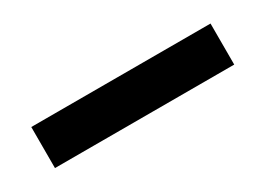

<svg xmlns="http://www.w3.org/2000/svg" viewBox="-17 -147 541 391"><g transform="rotate(-30 253.0 48.0)"><path d="M42.5 96.5V0H464V96.5Z"/></g></svg>

Font: Encode Sans Condensed Condensed SemiBold
Style: Regular
Weight: 600
Width: 3
Designer: Multiple Designers
Foundry: Impallari Type
Version: Version 3.000; ttfautohint (v1.8.3) -l 8 -r 50 -G 200 -x 14 